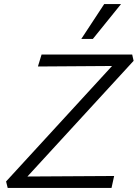

<svg xmlns="http://www.w3.org/2000/svg" viewBox="-20 -927 679 947"><path d="M18 0 10 -32 579 -652 599 -602 167 -599 185 -658H632L639 -627L69 -6L51 -56L543 -59L530 0ZM381 -735 494 -907H577L438 -735Z"/></svg>

Font: Ysabeau Office
Style: Italic
Weight: 400
Italic angle: -12°
Designer: Christian Thalmann (Catharsis Fonts)
Version: Version 2.001;gftools[0.9.30]; featfreeze: tnum,lnum,ss02